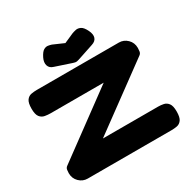

<svg xmlns="http://www.w3.org/2000/svg" viewBox="-200 -1127 1335 1337"><g transform="rotate(-30 468.0 -459.0)"><path d="M131 11Q92 11 63.5 -17Q35 -45 35 -87Q35 -98 37 -113Q39 -128 51 -137L561 -512H135Q113 -512 89.5 -516Q66 -520 50.5 -539.5Q35 -559 35 -605Q35 -653 50 -673Q65 -693 87.5 -697Q110 -701 132 -701H792Q831 -701 859.5 -673Q888 -645 888 -603Q888 -592 886 -576.5Q884 -561 872 -552L362 -178H806Q828 -178 849.5 -173.5Q871 -169 886 -149.5Q901 -130 901 -85Q901 -37 886 -17Q871 3 849 7Q827 11 804 11ZM468 -884 545 -918Q558 -923 576 -927Q594 -931 614 -921.5Q634 -912 652 -875Q669 -840 661 -815.5Q653 -791 621 -781L492 -738Q489 -738 482.5 -735.5Q476 -733 468 -733Q460 -733 453 -735.5Q446 -738 444 -738L315 -781Q284 -790 276 -816Q268 -842 284 -875Q302 -911 319.5 -921Q337 -931 353 -928.5Q369 -926 381 -922Z"/></g></svg>

Font: Fredoka Expanded
Style: Bold
Weight: 700
Width: 7
Designer: Ben Nathan
Foundry: Milena B. Brandão, Ben Nathan
Version: Version 2.001